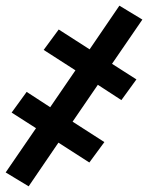

<svg xmlns="http://www.w3.org/2000/svg" viewBox="-42 -491 562 677"><path d="M59 166 -22 117 85 -39 -1 -94 52 -167 135 -113 224 -243 112 -315 165 -387 274 -317 379 -471 460 -422 353 -266 439 -211 386 -138 303 -192 214 -62 326 10 273 82 164 12Z"/></svg>

Font: Iosevka SS04 Semibold
Style: Italic
Weight: 600
Italic angle: -9°
Monospace: yes
Designer: Belleve Invis
Foundry: Belleve Invis
Version: Version 19.0.0; ttfautohint (v1.8.4)